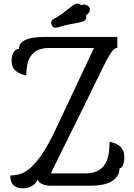

<svg xmlns="http://www.w3.org/2000/svg" viewBox="-20 -1010 726 1044"><path d="M246 -749Q210 -749 186 -737.5Q162 -726 148 -706Q134 -686 128.5 -658.5Q123 -631 123 -600Q93 -604 68 -623Q43 -642 43 -681Q43 -706 54 -725Q65 -744 83 -744Q83 -777 118.5 -793Q154 -809 217 -809H618V-750Q606 -750 593.5 -736Q581 -722 563.5 -689.5Q546 -657 520.5 -604.5Q495 -552 457 -474L256 -67H443Q482 -67 508 -79.5Q534 -92 549 -114.5Q564 -137 570 -169Q576 -201 576 -239Q591 -236 605.5 -230.5Q620 -225 631.5 -215.5Q643 -206 649.5 -191Q656 -176 656 -155Q656 -134 649.5 -114.5Q643 -95 630 -95Q630 -71 618 -53Q606 -35 585 -23Q564 -11 535 -5.5Q506 0 472 0H267Q258 0 246 -0.5Q234 -1 221.5 -4.5Q209 -8 199 -15Q189 -22 185 -35Q175 -10 153 2Q131 14 103 14Q36 14 36 -56Q63 -56 90 -64Q117 -72 146.5 -98Q176 -124 209 -172.5Q242 -221 281 -303L491 -749ZM421 -981Q428 -985 437 -985Q448 -985 458.5 -977.5Q469 -970 469 -958Q469 -949 463 -940.5Q457 -932 448 -928Q449 -926 449 -921Q449 -904 440 -898Q431 -892 412.5 -888Q394 -884 364.5 -879Q335 -874 294 -861Q288 -859 284 -859Q270 -859 264 -868Q258 -877 258 -885Q258 -899 272 -907Q300 -922 319.5 -936.5Q339 -951 353.5 -963Q368 -975 379 -982.5Q390 -990 401 -990Q406 -990 411.5 -988Q417 -986 421 -981Z"/></svg>

Font: Milonga
Style: Regular
Weight: 400
Designer: Pablo Impallari, Brenda Gallo, Rodrigo Fuenzalida
Foundry: Pablo Impallari, Brenda Gallo, Rodrigo Fuenzalida
Version: Version 1.000; ttfautohint (v0.93) -l 8 -r 50 -G 200 -x 14 -